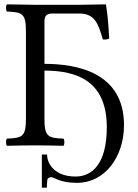

<svg xmlns="http://www.w3.org/2000/svg" viewBox="-20 -667 633 881"><path d="M549 -93C549 -334 334 -374 184 -374V-571C184 -595 196 -605 220 -605H343C418 -605 431 -555 452 -486C461.7 -484.8 471.3 -485.7 481 -490C476.9 -574.3 471.5 -613.2 466 -647C427 -646 346 -645 346 -645H141C141 -645 62 -646 12 -647C6 -641 6 -620 12 -614C82 -611 99 -606 99 -523V-122C99 -39 82 -34 12 -31C6 -25 6 -4 12 2C61 1 91 0 142 0C192 0 221 1 271 2C277 -4 277 -25 271 -31C201 -34 184 -39 184 -122V-343C337 -343 470 -293 470 -83C470 86 402 143 327 143C279 143 248 129 227 110C209 93 196 69 196 42H172V194H195C195 189 196 160 198 155C199 152 205 146 215 146C230 146 252 172 334 172C460 172 549 54 549 -93Z"/></svg>

Font: Libertinus Serif Display
Style: Regular
Weight: 400
Designer: Philipp H. Poll
Foundry: Khaled Hosny
Version: Version 6.1